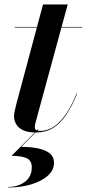

<svg xmlns="http://www.w3.org/2000/svg" viewBox="-20 -580 386 855"><path d="M139.5 10Q104 10 82.8 -0.2Q61.5 -10.5 52 -27Q42.5 -43.5 42.5 -61Q42.5 -71.5 45.8 -87Q49 -102.5 53 -117.5L171.5 -560H281.5L139.5 -39Q138 -33.5 136.5 -27Q135 -20.5 135 -13.5Q135 3 160 3Q180 3 200.8 -5.8Q221.5 -14.5 242 -34Q262.5 -53.5 282.5 -85.5Q302.5 -117.5 321 -163.5L323.5 -163Q300.5 -106.5 274.2 -67.8Q248 -29 215.2 -9.5Q182.5 10 139.5 10ZM45.5 -457.5V-460H345.5V-457.5ZM17 255V252.5Q60 252.5 90.8 229.8Q121.5 207 121.5 165Q121.5 135 98.8 124.5Q76 114 31.5 114L149.5 -4.5H152.5L74.5 74Q116 74 149.2 80.8Q182.5 87.5 201.5 103Q220.5 118.5 220.5 145Q220.5 178 192.5 202.8Q164.5 227.5 118.2 241.2Q72 255 17 255Z"/></svg>

Font: Bodoni Moda 72pt SemiBold
Style: Italic
Weight: 600
Italic angle: -13°
Designer: Owen Earl
Foundry: indestructible type
Version: Version 2.004